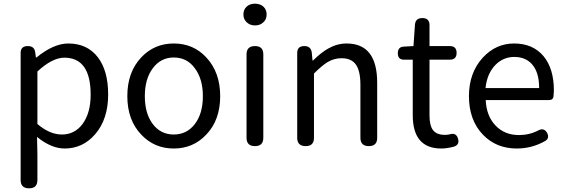

<svg xmlns="http://www.w3.org/2000/svg" viewBox="-20 -793 3068 1042"><path d="M138 229Q92 229 92 184V-157V-506Q92 -543 131 -543Q167 -543 171 -509L175 -481H178Q271 -557 351 -557Q454 -557 512 -481Q567 -408 567 -280Q567 -146 496 -64Q429 13 331 13Q258 13 181 -50L183 45V184Q183 229 138 229ZM316 -63Q385 -63 428 -120Q472 -180 472 -279Q472 -480 329 -480Q264 -480 183 -405V-262V-120Q250 -63 316 -63Z M923 13Q818 13 747 -62Q671 -141 671 -271.5Q671 -402 747 -482Q818 -557 923 -557Q1029 -557 1099 -482Q1175 -401 1175 -271Q1175 -141 1099 -62Q1028 13 923 13ZM923 -63Q994 -63 1037.5 -120Q1081 -177 1081 -271Q1081 -365 1037 -423Q995 -481 923 -481Q853 -481 809.5 -423Q766 -365 766 -271Q766 -177 809 -120Q852 -63 923 -63Z M1364 0Q1318 0 1318 -45V-498Q1318 -543 1364 -543Q1409 -543 1409 -498V-271V-45Q1409 0 1364 0ZM1364 -655Q1337 -655 1319 -672Q1301 -689 1301 -714Q1301 -741 1318.5 -757Q1336 -773 1364 -773Q1392 -773 1409.5 -757Q1427 -741 1427 -714Q1427 -688 1409 -672Q1392 -655 1364 -655Z M1639 0Q1593 0 1593 -45V-271V-506Q1593 -543 1632 -543Q1667 -543 1672 -508L1676 -465H1679Q1724 -509 1762 -530Q1810 -557 1861 -557Q2027 -557 2027 -344V-45Q2027 0 1982 0Q1936 0 1936 -45V-332Q1936 -408 1911.5 -442.5Q1887 -477 1833 -477Q1793 -477 1758 -456Q1729 -439 1684 -394V-45Q1684 0 1639 0Z M2375 13Q2220 13 2220 -168V-469H2173Q2139 -469 2139 -504Q2139 -539 2172 -540L2224 -543L2232 -659Q2235 -695 2272 -695Q2311 -695 2311 -657V-543H2421Q2458 -543 2458 -506Q2458 -469 2421 -469H2384H2311V-166Q2311 -113 2329 -88Q2349 -61 2395 -61Q2408 -61 2421 -64Q2457 -75 2466 -39Q2475 -7 2443 3Q2405 13 2375 13Z M2785 13Q2673 13 2601 -62Q2525 -141 2525 -271Q2525 -398 2600 -480Q2671 -557 2770 -557Q2872 -557 2930 -488Q2986 -420 2986 -302Q2986 -290 2984 -270Q2982 -250 2959 -250H2799H2616Q2620 -163 2669.5 -111.5Q2719 -60 2796 -60Q2853 -60 2901 -85Q2932 -102 2949 -72Q2964 -43 2939 -28Q2867 13 2785 13ZM2615 -315H2760H2906Q2906 -397 2870.5 -440.5Q2835 -484 2771 -484Q2711 -484 2668 -440Q2623 -393 2615 -315Z"/></svg>

Font: GenSenRounded TW R
Style: Regular
Weight: 400
Version: Version 1.501;PS 1;hotconv 16.6.51;makeotf.lib2.5.65220